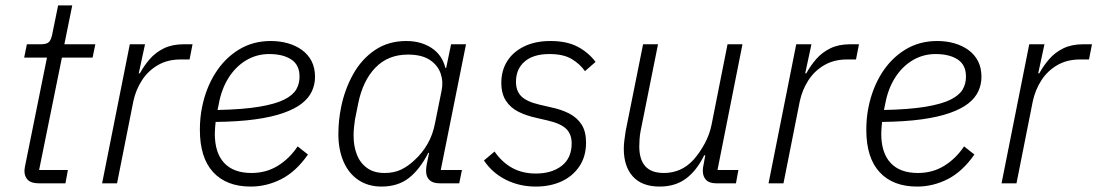

<svg xmlns="http://www.w3.org/2000/svg" viewBox="-20 -675 4041 707"><path d="M221 0H123Q95 0 82.5 -12.5Q70 -25 70 -46Q70 -51 71 -56Q72 -61 73 -67L153 -463H69L79 -512H130Q153 -512 161 -521Q169 -530 173 -552L194 -655H246L217 -512H331L321 -463H208L124 -49H230Z M411 0H356L458 -512H514L491 -405H495Q511 -434 532 -458Q553 -482 583.5 -497Q614 -512 657 -512H689L678 -456H645Q597 -456 561 -435Q525 -414 502.5 -379Q480 -344 471 -302Z M903 12Q814 12 765 -41Q716 -94 716 -197Q716 -219 718 -240Q720 -261 724 -280Q738 -350 772.5 -405Q807 -460 859 -492Q911 -524 977 -524Q1011 -524 1040.5 -515.5Q1070 -507 1092.5 -490.5Q1115 -474 1127.5 -449.5Q1140 -425 1140 -392Q1140 -364 1128.5 -339Q1117 -314 1091.5 -294Q1066 -274 1023.5 -259Q981 -244 919.5 -235.5Q858 -227 774 -226Q773 -217 772 -204Q771 -191 771 -183Q771 -112 805.5 -75Q840 -38 906 -38Q960 -38 1003 -64.5Q1046 -91 1076 -136L1114 -106Q1070 -43 1016 -15.5Q962 12 903 12ZM971 -476Q925 -476 886.5 -453Q848 -430 822 -389Q796 -348 786 -294L781 -270Q875 -272 934.5 -282Q994 -292 1026 -308Q1058 -324 1070.5 -345Q1083 -366 1083 -393Q1083 -436 1052.5 -456Q1022 -476 971 -476Z M1671 0H1599Q1574 0 1561.5 -12Q1549 -24 1549 -45Q1549 -51 1549.5 -56.5Q1550 -62 1551 -68L1560 -112H1557Q1526 -51 1485.5 -19.5Q1445 12 1385 12Q1336 12 1300 -12Q1264 -36 1245 -80Q1226 -124 1226 -181Q1226 -206 1228.5 -231Q1231 -256 1236 -280Q1249 -345 1280 -401Q1311 -457 1360.5 -490.5Q1410 -524 1476 -524Q1530 -524 1569 -498.5Q1608 -473 1620 -425H1623L1641 -512H1696L1603 -49H1681ZM1396 -38Q1431 -38 1457 -50.5Q1483 -63 1506 -85Q1534 -110 1554 -144.5Q1574 -179 1582 -222L1606 -341Q1613 -374 1602.5 -404.5Q1592 -435 1562.5 -454.5Q1533 -474 1482 -474Q1409 -474 1362.5 -426Q1316 -378 1299 -294L1287 -234Q1285 -220 1283.5 -205.5Q1282 -191 1282 -175Q1282 -137 1294 -106Q1306 -75 1331.5 -56.5Q1357 -38 1396 -38Z M1953 12Q1893 12 1843 -13Q1793 -38 1762 -84L1801 -117Q1829 -77 1866.5 -56.5Q1904 -36 1953 -36Q2012 -36 2048.5 -64.5Q2085 -93 2085 -147Q2085 -181 2065 -200.5Q2045 -220 1998 -231L1955 -241Q1918 -249 1889 -263.5Q1860 -278 1843 -304Q1826 -330 1826 -370Q1826 -415 1847.5 -449.5Q1869 -484 1910 -504Q1951 -524 2007 -524Q2067 -524 2107 -503Q2147 -482 2173 -447L2134 -413Q2116 -439 2085.5 -457.5Q2055 -476 2003 -476Q1944 -476 1912 -448.5Q1880 -421 1880 -374Q1880 -340 1899.5 -320.5Q1919 -301 1965 -290L2008 -280Q2047 -272 2076 -257Q2105 -242 2121.5 -216.5Q2138 -191 2138 -150Q2138 -99 2113.5 -62.5Q2089 -26 2047.5 -7Q2006 12 1953 12Z M2348 -512H2403L2339 -193Q2336 -178 2335 -162Q2334 -146 2334 -136Q2334 -88 2356 -63Q2378 -38 2425 -38Q2455 -38 2482.5 -49.5Q2510 -61 2534 -87Q2557 -113 2575 -146.5Q2593 -180 2600 -215L2659 -512H2714L2622 -49H2699L2690 0H2617Q2592 0 2580 -12.5Q2568 -25 2568 -46Q2568 -51 2568.5 -56.5Q2569 -62 2571 -70L2577 -103H2573Q2545 -46 2505.5 -17Q2466 12 2409 12Q2344 12 2310.5 -25Q2277 -62 2277 -127Q2277 -141 2279 -158Q2281 -175 2284 -193Z M2865 0H2810L2912 -512H2968L2945 -405H2949Q2965 -434 2986 -458Q3007 -482 3037.5 -497Q3068 -512 3111 -512H3143L3132 -456H3099Q3051 -456 3015 -435Q2979 -414 2956.5 -379Q2934 -344 2925 -302Z M3357 12Q3268 12 3219 -41Q3170 -94 3170 -197Q3170 -219 3172 -240Q3174 -261 3178 -280Q3192 -350 3226.5 -405Q3261 -460 3313 -492Q3365 -524 3431 -524Q3465 -524 3494.5 -515.5Q3524 -507 3546.5 -490.5Q3569 -474 3581.5 -449.5Q3594 -425 3594 -392Q3594 -364 3582.5 -339Q3571 -314 3545.5 -294Q3520 -274 3477.5 -259Q3435 -244 3373.5 -235.5Q3312 -227 3228 -226Q3227 -217 3226 -204Q3225 -191 3225 -183Q3225 -112 3259.5 -75Q3294 -38 3360 -38Q3414 -38 3457 -64.5Q3500 -91 3530 -136L3568 -106Q3524 -43 3470 -15.5Q3416 12 3357 12ZM3425 -476Q3379 -476 3340.5 -453Q3302 -430 3276 -389Q3250 -348 3240 -294L3235 -270Q3329 -272 3388.5 -282Q3448 -292 3480 -308Q3512 -324 3524.5 -345Q3537 -366 3537 -393Q3537 -436 3506.5 -456Q3476 -476 3425 -476Z M3723 0H3668L3770 -512H3826L3803 -405H3807Q3823 -434 3844 -458Q3865 -482 3895.5 -497Q3926 -512 3969 -512H4001L3990 -456H3957Q3909 -456 3873 -435Q3837 -414 3814.5 -379Q3792 -344 3783 -302Z"/></svg>

Font: IBM Plex Sans Light
Style: Italic
Weight: 300
Italic angle: -11.31°
Designer: Mike Abbink, Paul van der Laan, Pieter van Rosmalen
Foundry: Bold Monday
Version: Version 3.201